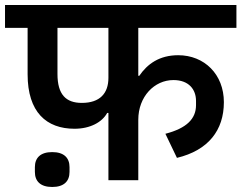

<svg xmlns="http://www.w3.org/2000/svg" viewBox="-40 -718 962 765"><path d="M168 27C215 27 237 4 237 -33V-52C237 -89 215 -112 168 -112C121 -112 99 -89 99 -52V-33C99 4 121 27 168 27ZM392 0H511V-241C511 -333 575 -399 651 -399C713 -399 741 -361 741 -316V-299C741 -245 704 -207 619 -185L665 -89C790 -119 852 -199 852 -311C852 -422 774 -498 670 -498C595 -498 547 -463 515 -416H511V-607H902V-698H-20V-607H70V-422C70 -271 145 -205 257 -205C319 -205 367 -231 387 -268H392ZM189 -423V-607H392V-408C392 -346 358 -308 286 -308C223 -308 189 -341 189 -423Z"/></svg>

Font: IBM Plex Devanagari Medium
Style: Regular
Weight: 600
Designer: Mike Abbink, Paul van der Laan, Pieter van Rosmalen, Erin McLaughlin
Foundry: Bold Monday
Version: Version 1.0